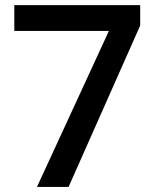

<svg xmlns="http://www.w3.org/2000/svg" viewBox="-20 -733 611 753"><path d="M125 0 407.2 -611.8H36.1V-712.9H529.8V-632.8L249 0Z"/></svg>

Font: f1_2797           
Style: Regular
Weight: 600
Foundry: Ascender Corporation
Version: Version 1.10